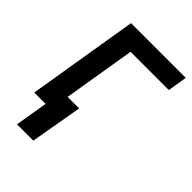

<svg xmlns="http://www.w3.org/2000/svg" viewBox="-204 -618 865 865"><g transform="rotate(45 228.5 -186.0)"><path d="M457 -529.3 441.9 -436.5H198.2L126 0H21L108.4 -529.3ZM67.4 156.2 93.3 0H55.2L70.3 -92.3H214.8L171.4 156.2Z"/></g></svg>

Font: Inter 24pt Medium
Style: Italic
Weight: 500
Italic angle: -9.3988°
Designer: Rasmus Andersson
Foundry: rsms
Version: Version 4.001;git-66647c0bb